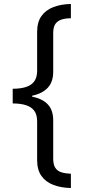

<svg xmlns="http://www.w3.org/2000/svg" viewBox="-20 -812 431 967"><path d="M44 -365Q84 -365 111.5 -374Q139 -383 153 -403Q167 -423 167 -455V-651Q167 -701 189 -731.5Q211 -762 249.5 -776.5Q288 -791 337 -792V-720Q310 -720 290 -713.5Q270 -707 259 -691.5Q248 -676 248 -645V-450Q248 -400 221 -370.5Q194 -341 142 -330V-325Q194 -315 221 -286Q248 -257 248 -206V-13Q248 18 259 34Q270 50 290 56Q310 62 337 63V135Q288 134 249.5 119.5Q211 105 189 74.5Q167 44 167 -6V-201Q167 -234 153 -253.5Q139 -273 111.5 -282Q84 -291 44 -291Z"/></svg>

Font: hexlsinhala05
Style: Book
Weight: 400
Designer: Jelle Bosma - Monotype Design Team
Foundry: Monotype Imaging Inc.
Version: Version 2.003